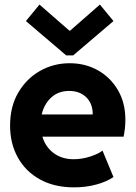

<svg xmlns="http://www.w3.org/2000/svg" viewBox="-20 -808 592 836"><path d="M302.2 7.8Q216.8 7.8 154.3 -26.6Q91.8 -61 57.9 -121.8Q23.9 -182.6 23.9 -261.2Q23.9 -344.2 59.6 -405Q95.2 -465.8 154.3 -499.3Q213.4 -532.7 283.7 -532.7Q351.6 -532.7 406.5 -501.7Q461.4 -470.7 493.7 -415.3Q525.9 -359.9 525.9 -286.6Q525.9 -266.6 523.7 -247.8Q521.5 -229 518.1 -212.9H164.6Q178.2 -167.5 214.1 -141.1Q250 -114.7 300.3 -114.7Q336.4 -114.7 372.3 -126.2Q408.2 -137.7 426.3 -152.3L474.1 -37.1Q444.8 -17.1 399.7 -4.6Q354.5 7.8 302.2 7.8ZM281.7 -412.1Q233.9 -412.1 202.9 -383.3Q171.9 -354.5 161.6 -309.6H383.8Q383.8 -357.4 355.2 -384.8Q326.7 -412.1 281.7 -412.1ZM151.9 -788.1 281.7 -674.8H285.6L415 -788.1L474.1 -716.3L298.8 -566.9H268.1L92.8 -716.3Z"/></svg>

Font: Reddit Sans ExtraBold
Style: Regular
Weight: 800
Designer: Stephen Hutchings
Foundry: Reddit
Version: Version 1.014; ttfautohint (v1.8.4.7-5d5b)